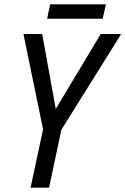

<svg xmlns="http://www.w3.org/2000/svg" viewBox="-20 -872 583 892"><path d="M199 -785H457L472 -852H213ZM122 0H208L265 -269L543 -714H448L239 -366L176 -714H89L180 -271Z"/></svg>

Font: Noto Sans SemiCondensed
Style: Italic
Weight: 400
Width: 4
Italic angle: -12°
Designer: Monotype Design Team
Foundry: Monotype Imaging Inc.
Version: Version 2.013